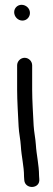

<svg xmlns="http://www.w3.org/2000/svg" viewBox="-20 -719 217 779"><path d="M49.5 -454V-356C49.5 -308.8 53.3 -253.1 55.5 -206.4C56.8 -179 63.2 -151.8 64.5 -127.3C66.9 -83.6 77.5 -45.3 77.5 -3C77.5 -2.8 77.5 -2.4 77.5 -2.1L78.5 11.9C81.3 50.6 143.7 48.3 139.4 7.4L138.5 -5.4C138.3 -51.3 128 -89.5 125.5 -131.7C124 -157.1 117.8 -184.8 116.5 -209.6C114.3 -255.5 110.5 -310.5 110.5 -356V-454C110.5 -470.5 96.5 -484.5 80 -484.5C63.5 -484.5 49.5 -470.5 49.5 -454ZM37.5 -669.5C37.5 -651.8 52.1 -635.5 71 -635.5C88.6 -635.5 101.5 -650 101.5 -666.5C101.5 -685.7 84.8 -699.5 67.5 -699.5C50.8 -699.5 37.5 -686.2 37.5 -669.5Z"/></svg>

Font: CiSf OpenHand
Style: Bd
Weight: 400
Foundry: Cannot Into Space Fonts
Version: Version 0.7892